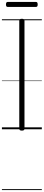

<svg xmlns="http://www.w3.org/2000/svg" viewBox="-20 -1341 454 1992"><path d="M207 14Q193 14 186.5 9.5Q180 5 180 -5V-1127Q180 -1137 186.5 -1141.5Q193 -1146 207 -1146Q220 -1146 227 -1141.5Q234 -1137 234 -1127V-5Q234 5 227.5 9.5Q221 14 207 14ZM61 -1269Q50 -1269 46 -1275.5Q42 -1282 42 -1294Q42 -1307 46 -1314Q50 -1321 61 -1321H352Q363 -1321 367 -1314Q371 -1307 371 -1294Q371 -1282 367 -1275.5Q363 -1269 352 -1269ZM0 621H414V631H0ZM0 -20H414V0H0ZM0 -505H414V-500H0ZM0 -1141H414V-1131H0Z"/></svg>

Font: Playwrite BR Guides
Style: Regular
Weight: 400
Designer: Veronika Burian, José Scaglione
Foundry: TypeTogether
Version: Version 1.003